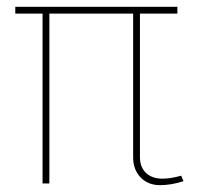

<svg xmlns="http://www.w3.org/2000/svg" viewBox="-20 -539 581 564"><path d="M125 -499V0H105V-499H24.9V-519H501V-499H391.1V-77.1Q391.1 -47.9 408.9 -31Q426.8 -14.2 457 -14.2Q481.4 -14.2 512.2 -22.9L519 -6.8Q482.9 4.9 450.2 4.9Q415 4.9 393.1 -17.8Q371.1 -40.5 371.1 -77.1V-499Z"/></svg>

Font: Rawline Thin
Style: Regular
Weight: 250
Designer: Matt McInerney, Pablo Impallari, Rodrigo Fuenzalida
Foundry: Matt McInerney, Pablo Impallari, Rodrigo Fuenzalida
Version: Version 4.020;PS 004.020;hotconv 1.0.88;makeotf.lib2.5.64775